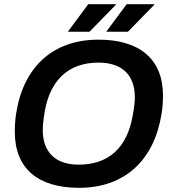

<svg xmlns="http://www.w3.org/2000/svg" viewBox="-20 -888 822 920"><path d="M489 -736H593L719 -865V-868H587ZM305 -736H409L535 -865V-868H403ZM359 12C579 12 719 -122 754 -342C759 -371 761 -400 761 -430C761 -607 646 -698 452 -698C232 -698 93 -566 58 -348C53 -318 51 -288 51 -256C51 -78 165 12 359 12ZM357 -99C245 -99 185 -160 185 -264C185 -285 187 -308 194 -352C220 -504 308 -588 452 -588C566 -588 626 -527 626 -423C626 -401 624 -378 616 -335C590 -183 503 -99 357 -99Z"/></svg>

Font: Archivo SemiBold
Style: Italic
Weight: 600
Italic angle: -10°
Designer: Hector Gatti
Foundry: Omnibus-Type
Version: Version 2.001